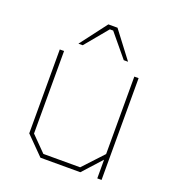

<svg xmlns="http://www.w3.org/2000/svg" viewBox="-130 -822 851 927"><g transform="rotate(20 295.0 -358.5)"><path d="M165 -580 269 -717H316L420 -580H398L301 -697H284L187 -580ZM181 0 90 -92V-523H112V-99L188 -22H377L473 -125V-523H495V0H473V-96L386 0Z"/></g></svg>

Font: Tomorrow Thin
Style: Regular
Weight: 250
Designer: Tony de Marco, Monica Rizzolli
Foundry: Just in Type
Version: Version 2.002